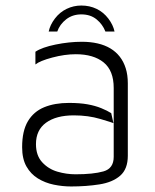

<svg xmlns="http://www.w3.org/2000/svg" viewBox="-20 -659 562 694"><path d="M274 -639Q304 -639 329 -627Q354 -615 371.5 -592Q389 -569 394 -545H361Q351 -571 329 -589Q307 -607 274 -607Q242 -607 219 -589Q196 -571 187 -545H156Q161 -569 178.5 -592Q196 -615 221 -627Q246 -639 274 -639ZM237 15Q206 15 174.5 8.5Q143 2 117 -14Q91 -30 75.5 -57.5Q60 -85 60 -127Q60 -186 81 -221Q102 -256 140 -271.5Q178 -287 229 -287Q268 -287 296 -282Q324 -277 346 -268Q368 -259 382 -250L390 -214Q386 -216 342.5 -229Q299 -242 247 -242Q183 -242 146.5 -215.5Q110 -189 110 -138Q110 -97 132.5 -72.5Q155 -48 187.5 -38.5Q220 -29 253 -29Q317 -29 354 -39.5Q391 -50 391 -92V-341Q391 -404 354.5 -433.5Q318 -463 254 -463Q214 -463 169 -451Q124 -439 108 -426V-472Q132 -488 181 -498Q230 -508 276 -508Q307 -508 333 -502Q359 -496 379 -484Q399 -472 413 -454Q427 -436 434.5 -412Q442 -388 442 -358V-96Q442 -48 414.5 -24Q387 0 339.5 7.5Q292 15 237 15Z"/></svg>

Font: Vivano Light
Style: Regular
Weight: 300
Designer: Joe Prince, Josias Burgherr
Version: Version 2.064;September 19, 2022;FontCreator 14.0.0.2877 64-